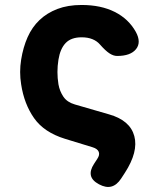

<svg xmlns="http://www.w3.org/2000/svg" viewBox="-20 -580 640 772"><path d="M467 138Q450 164 428 170Q406 176 378 161Q350 146 345.5 125.5Q341 105 358 79L371 59Q382 43 377 30.5Q372 18 352 12L241 -22Q157 -48 117 -105Q77 -162 65 -241Q61 -266 61 -290.5Q61 -315 65 -340Q73 -390 91 -430.5Q109 -471 139 -499.5Q169 -528 211 -544Q253 -560 308 -560Q386 -560 441.5 -532Q497 -504 526 -452Q549 -410 527 -382.5Q505 -355 451 -355Q436 -355 420 -365.5Q404 -376 382 -401Q370 -415 351.5 -422.5Q333 -430 308 -430Q266 -430 244 -407Q222 -384 215 -340Q211 -315 211 -290.5Q211 -266 215 -241Q220 -213 235 -191Q250 -169 281 -160L419 -120Q503 -96 520 -33Q537 30 482 115Z"/></svg>

Font: Maple Mono NL ExtraBold
Style: Regular
Weight: 800
Monospace: yes
Designer: subframe7536
Version: Version 7.000